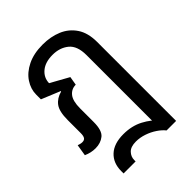

<svg xmlns="http://www.w3.org/2000/svg" viewBox="-216 -670 982 982"><g transform="rotate(-45 275.0 -178.5)"><path d="M95 201V184Q95 126 131.5 92Q168 58 236 58Q297 58 344 83Q391 108 412 137L389 147V-361Q389 -428 354 -456.5Q319 -485 267 -485Q214 -485 183.5 -459.5Q153 -434 152 -395L251 -340L243 -293Q212 -293 192.5 -269Q173 -245 173 -191V-93Q173 -32 147.5 -11.5Q122 9 85 9Q68 9 52.5 5.5Q37 2 21 -5L31 -67Q37 -65 44.5 -63Q52 -61 59 -61Q74 -61 80 -70.5Q86 -80 86 -100V-194Q86 -256 106.5 -283.5Q127 -311 165 -321L166 -324L64 -366V-400Q64 -440 88 -476.5Q112 -513 158 -535.5Q204 -558 268 -558Q326 -558 372.5 -538.5Q419 -519 447 -477.5Q475 -436 475 -370V201H406Q392 183 367.5 166.5Q343 150 313.5 140Q284 130 255 130Q217 130 199.5 148.5Q182 167 182 191V201Z"/></g></svg>

Font: Noto Sans Thai SemiCondensed
Style: Regular
Weight: 400
Width: 4
Designer: Monotype Design Team
Foundry: Monotype Imaging Inc.
Version: Version 2.001